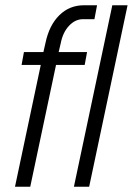

<svg xmlns="http://www.w3.org/2000/svg" viewBox="-20 -710 505 730"><path d="M135 -463H62L71 -512H145L153 -547Q167 -614 205.5 -652Q244 -690 299 -690H349L339 -637H295Q266 -637 242.5 -612Q219 -587 211 -546L203 -512H311L302 -463H193L95 0H37ZM407 -690H465L319 0H261Z"/></svg>

Font: Decalotype Light Italic
Style: Regular
Weight: 300
Italic angle: -12°
Designer: Alfredo Marco Pradil
Foundry: Alfredo Marco Pradil
Version: Version 1.0